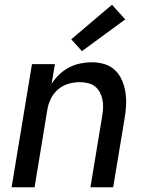

<svg xmlns="http://www.w3.org/2000/svg" viewBox="-20 -791 640 811"><path d="M29 0 115 -520H212L198 -437Q212 -459 231 -477Q250 -495 272.5 -506.5Q295 -518 319.5 -523Q344 -528 367 -528Q396 -528 422 -520Q448 -512 466.5 -494Q485 -476 495.5 -451.5Q506 -427 510 -400Q514 -373 512.5 -345Q511 -317 506 -289L458 0H362L412 -303Q415 -320 415.5 -337.5Q416 -355 412.5 -371.5Q409 -388 401 -402.5Q393 -417 380.5 -426.5Q368 -436 351 -440Q334 -444 317 -444Q293 -444 269 -437Q245 -430 225.5 -413.5Q206 -397 195 -374.5Q184 -352 180 -328L126 0ZM326 -575 281 -625 453 -771 509 -709Z"/></svg>

Font: Iosevka SS04 Md Ex Obl
Style: Regular
Weight: 500
Width: 7
Italic angle: -9°
Monospace: yes
Designer: Belleve Invis
Foundry: Belleve Invis
Version: Version 19.0.0; ttfautohint (v1.8.4)